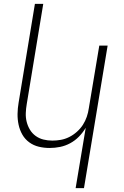

<svg xmlns="http://www.w3.org/2000/svg" viewBox="-20 -755 640 990"><path d="M370 215 422 -96Q407 -71 387 -50.5Q367 -30 342 -16.5Q317 -3 290 2.5Q263 8 236 8Q207 8 180 1.5Q153 -5 131 -21Q109 -37 95.5 -60.5Q82 -84 76 -111.5Q70 -139 70.5 -168Q71 -197 76 -226L160 -735H203L118 -219Q114 -196 113 -172.5Q112 -149 117.5 -127Q123 -105 134.5 -86Q146 -67 164 -54Q182 -41 204 -35.5Q226 -30 250 -30Q272 -30 294 -34Q316 -38 337 -48.5Q358 -59 376.5 -75.5Q395 -92 407.5 -111.5Q420 -131 427.5 -153Q435 -175 438 -197L492 -520H535L413 215Z"/></svg>

Font: Iosevka Extralight Extended
Style: Italic
Weight: 200
Width: 7
Italic angle: -9°
Monospace: yes
Designer: Belleve Invis
Foundry: Belleve Invis
Version: Version 32.5.0; ttfautohint (v1.8.4)